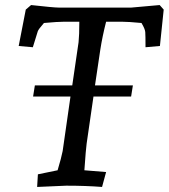

<svg xmlns="http://www.w3.org/2000/svg" viewBox="-20 -735 668 760"><path d="M463 -649H400Q385 -590 377 -538L356 -397H506L499 -353H350L323 -167Q320 -147 314 -61L400 -54L384 5Q320 0 242 0L127 5L130 -45L208 -61Q223 -111 228 -137L259 -353H111L118 -397H266L291 -568Q294 -595 294 -649H233Q209 -649 154 -644Q132 -619 129.5 -611Q127 -603 110 -548L54 -553L82 -697L103 -715Q193 -705 212 -705H500L612 -715L628 -697L613 -553L556 -548Q556 -595 555 -608Q554 -621 540 -644Q488 -649 463 -649Z"/></svg>

Font: Andada SC
Style: Italic
Weight: 400
Italic angle: -8.29999°
Designer: Carolina Giovagnoli
Foundry: Carolina Giovagnoli
Version: Version 1.003